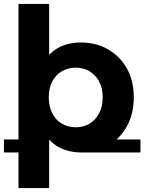

<svg xmlns="http://www.w3.org/2000/svg" viewBox="-22 -762 734 976"><path d="M393 13Q323 13 271.5 -17Q220 -47 191.5 -110Q163 -173 163 -270Q163 -363 190 -424Q217 -485 268 -515.5Q319 -546 389 -546Q466 -546 526.5 -511.5Q587 -477 622.5 -415Q658 -353 658 -267Q658 -182 622.5 -119Q587 -56 527 -21.5Q467 13 393 13ZM-2 13V-53H135V13ZM72 194V-742H228V-428L218 -268L228 -106V194ZM393 13 394 -53H692V13ZM363 -115Q402 -115 432.5 -133Q463 -151 481.5 -185.5Q500 -220 500 -267Q500 -315 481.5 -348.5Q463 -382 432.5 -400Q402 -418 363 -418Q324 -418 293 -400Q262 -382 244 -348.5Q226 -315 226 -267Q226 -220 244 -185.5Q262 -151 293 -133Q324 -115 363 -115Z"/></svg>

Font: Montserrat Underline Thin
Style: Bold
Weight: 700
Version: Version 9.000